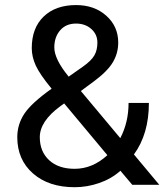

<svg xmlns="http://www.w3.org/2000/svg" viewBox="-20 -741 662 770"><path d="M49.3 -190.9Q49.3 -242.2 77.9 -285.2Q106.4 -328.1 187 -385.3Q139.6 -442.9 123.5 -478Q107.4 -513.2 107.4 -547.9Q107.4 -628.9 155.3 -674.8Q203.1 -720.7 285.2 -720.7Q358.4 -720.7 406.2 -678Q454.1 -635.3 454.1 -570.3Q454.1 -527.3 432.4 -491Q410.6 -454.6 356.4 -414.6L304.2 -376L462.4 -187Q495.6 -250.5 495.6 -328.1H577.1Q577.1 -203.6 517.1 -121.6L618.7 0H510.3L462.9 -56.2Q426.8 -23.9 378.2 -7.1Q329.6 9.8 279.3 9.8Q175.3 9.8 112.3 -45.4Q49.3 -100.6 49.3 -190.9ZM279.3 -64Q351.1 -64 410.6 -118.7L237.3 -326.2L221.2 -314.5Q139.6 -254.4 139.6 -190.9Q139.6 -133.3 177 -98.6Q214.4 -64 279.3 -64ZM197.8 -550.8Q197.8 -503.9 255.4 -433.6L313 -474.1Q346.2 -497.6 358.4 -518.8Q370.6 -540 370.6 -570.3Q370.6 -603 346.2 -624.8Q321.8 -646.5 284.7 -646.5Q244.6 -646.5 221.2 -619.4Q197.8 -592.3 197.8 -550.8Z"/></svg>

Font: Mardoto
Style: Regular
Weight: 400
Designer: Christian Robertson, Vahan Hovhannisyan
Foundry: Google
Version: Version 1.000